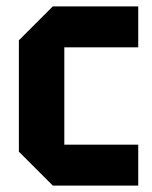

<svg xmlns="http://www.w3.org/2000/svg" viewBox="-20 -580 475 600"><path d="M39 -106V-454L145 -560H412V-432H181V-128H412V0H145Z"/></svg>

Font: Tektur SemiCondensed SemiBold
Style: Regular
Weight: 600
Width: 4
Designer: Adam Jagosz
Foundry: Adam Jagosz
Version: Version 1.005;gftools[0.9.30]